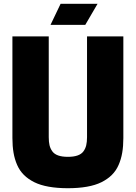

<svg xmlns="http://www.w3.org/2000/svg" viewBox="-20 -970 710 1004"><path d="M44.9 -248V-779.8H234.9V-252.9Q234.9 -228 239 -210.4Q243.2 -192.9 253.7 -178.5Q264.2 -164.1 284.4 -157Q304.7 -149.9 335 -149.9Q365.2 -149.9 385.5 -157Q405.8 -164.1 416.3 -178.5Q426.8 -192.9 430.9 -210.4Q435.1 -228 435.1 -252.9V-779.8H625V-248Q625 -205.6 619.1 -171.4Q613.3 -137.2 600.1 -107.2Q586.9 -77.1 564.7 -55.2Q542.5 -33.2 510.7 -17.3Q479 -1.5 434.8 6.3Q390.6 14.2 335 14.2Q279.3 14.2 235.1 6.3Q190.9 -1.5 159.2 -17.3Q127.4 -33.2 105.2 -55.2Q83 -77.1 69.8 -107.2Q56.6 -137.2 50.8 -171.4Q44.9 -205.6 44.9 -248ZM296.9 -950.2H490.2L425.8 -839.8H244.1Z"/></svg>

Font: Cooper Hewitt
Style: Heavy
Weight: 713
Designer: Village Type and Design LLC
Foundry: Cooper Hewitt Smithsonian Design Museum
Version: 1.000